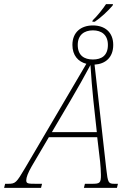

<svg xmlns="http://www.w3.org/2000/svg" viewBox="-81 -916 652 936"><path d="M371 -817 369 -810H381C411 -830 447 -864 468 -889L470 -896H436C420 -872 395 -840 371 -817ZM-61 0H119L124 -20H95C55 -20 47 -21 47 -37C47 -51 55 -73 74 -106L157 -247H393L407 -128C409 -112 411 -78 411 -63C411 -24 406 -20 368 -20H333L328 0H489L494 -20H478C447 -20 445 -24 437 -93L380 -601C433 -604 471 -636 471 -697C471 -760 429 -792 372 -792C315 -792 272 -760 272 -697C272 -646 300 -615 340 -605L42 -98C-2 -24 -5 -20 -43 -20H-56ZM372 -626C330 -626 298 -645 298 -697C298 -746 330 -768 372 -768C414 -768 445 -746 445 -697C445 -645 414 -626 372 -626ZM172 -272 265 -430C301 -492 328 -539 360 -599C364 -540 368 -483 374 -428L391 -272Z"/></svg>

Font: Noto Serif Condensed Thin
Style: Italic
Weight: 100
Width: 3
Italic angle: -12°
Designer: Monotype Design Team
Foundry: Monotype Imaging Inc.
Version: Version 2.013